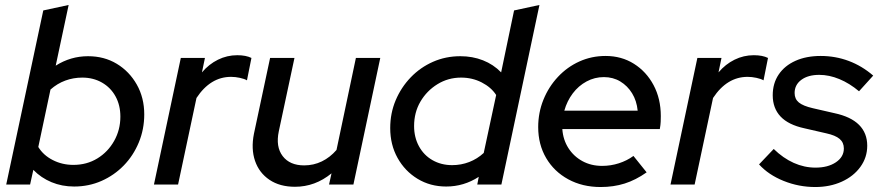

<svg xmlns="http://www.w3.org/2000/svg" viewBox="-20 -742 3544 772"><path d="M278 8Q229 8 187 -9.5Q145 -27 114 -59L101 0H5L154 -700L256 -722L204 -478Q264 -516 334 -516Q399 -516 449.5 -485.5Q500 -455 530 -402Q560 -349 560 -282Q560 -222 538 -169Q516 -116 477.5 -76.5Q439 -37 388 -14.5Q337 8 278 8ZM275 -79Q329 -79 371.5 -105Q414 -131 439 -175.5Q464 -220 464 -273Q464 -319 444.5 -354.5Q425 -390 390 -410Q355 -430 311 -430Q275 -430 242.5 -418Q210 -406 183 -382L134 -151Q154 -118 192 -98.5Q230 -79 275 -79Z M599 0 707 -509H804L792 -451Q820 -484 856.5 -502Q893 -520 934 -520Q969 -520 991 -509L973 -419Q963 -425 944.5 -429Q926 -433 909 -433Q826 -433 770 -348L696 0Z M1166 9Q1105 9 1063.5 -19Q1022 -47 1005.5 -95Q989 -143 1001 -204L1066 -509H1164L1101 -214Q1088 -152 1116.5 -114.5Q1145 -77 1203 -77Q1241 -77 1274 -93Q1307 -109 1333 -139L1411 -509H1509L1401 0H1303L1313 -45Q1247 9 1166 9Z M1774 8Q1710 8 1659 -23Q1608 -54 1578.5 -107Q1549 -160 1549 -227Q1549 -287 1571 -339Q1593 -391 1631.5 -431Q1670 -471 1721 -493.5Q1772 -516 1831 -516Q1880 -516 1922 -499.5Q1964 -483 1995 -451L2047 -700L2149 -722L1996 0H1899L1905 -31Q1845 8 1774 8ZM1798 -78Q1834 -78 1866.5 -90.5Q1899 -103 1925 -127L1975 -360Q1955 -391 1917 -410.5Q1879 -430 1834 -430Q1782 -430 1739 -403.5Q1696 -377 1670.5 -333.5Q1645 -290 1645 -235Q1645 -190 1664.5 -154Q1684 -118 1719 -98Q1754 -78 1798 -78Z M2395 10Q2322 10 2265 -21Q2208 -52 2176 -106.5Q2144 -161 2144 -231Q2144 -289 2165 -341Q2186 -393 2223.5 -433Q2261 -473 2310 -495Q2359 -517 2415 -517Q2479 -517 2529 -485.5Q2579 -454 2608 -399.5Q2637 -345 2637 -275Q2637 -265 2636.5 -252.5Q2636 -240 2633 -223H2241Q2244 -180 2265.5 -146.5Q2287 -113 2322 -94Q2357 -75 2401 -75Q2436 -75 2468.5 -85.5Q2501 -96 2527 -115L2580 -49Q2536 -18 2491.5 -4Q2447 10 2395 10ZM2249 -297H2544Q2540 -337 2521.5 -367Q2503 -397 2474 -414.5Q2445 -432 2408 -432Q2371 -432 2338.5 -414.5Q2306 -397 2283 -366.5Q2260 -336 2249 -297Z M2676 0 2784 -509H2881L2869 -451Q2897 -484 2933.5 -502Q2970 -520 3011 -520Q3046 -520 3068 -509L3050 -419Q3040 -425 3021.5 -429Q3003 -433 2986 -433Q2903 -433 2847 -348L2773 0Z M3258 10Q3192 10 3131 -14.5Q3070 -39 3032 -81L3091 -143Q3129 -106 3171.5 -87Q3214 -68 3259 -68Q3309 -68 3341 -89.5Q3373 -111 3373 -145Q3373 -169 3356 -183.5Q3339 -198 3302 -206L3215 -226Q3150 -240 3118.5 -273.5Q3087 -307 3087 -359Q3087 -407 3111 -442.5Q3135 -478 3178.5 -497.5Q3222 -517 3280 -517Q3339 -517 3392.5 -497Q3446 -477 3491 -438L3434 -375Q3396 -407 3355 -424Q3314 -441 3274 -441Q3229 -441 3202 -421Q3175 -401 3175 -368Q3175 -344 3192 -330Q3209 -316 3248 -307L3335 -287Q3401 -273 3434 -240Q3467 -207 3467 -156Q3467 -109 3439.5 -71Q3412 -33 3364.5 -11.5Q3317 10 3258 10Z"/></svg>

Font: Red Hat Display SemiBold
Style: Italic
Weight: 600
Italic angle: -12°
Designer: Pentagram, MCKL
Foundry: Pentagram, MCKL
Version: Version 1.023